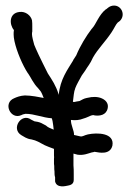

<svg xmlns="http://www.w3.org/2000/svg" viewBox="-20 -656 475 690"><path d="M175 -48C176 -42 176 -37 176 -32C176 -24 178 -20 178 -19V-4C184 22 218 12 224 11C227 10 245 9 245 -9V-31C245 -42 245 -52 244 -62V-104C249 -103 255 -101 259 -100C281 -97 298 -105 309 -108L319 -110L320 -111C320 -111 321 -110 322 -110H323C335 -108 376 -98 384 -133C392 -179 329 -180 296 -173C282 -170 277 -164 268 -166C262 -167 255 -169 246 -171C247 -186 234 -207 235 -225C249 -223 266 -224 280 -230C299 -235 310 -246 321 -241H322C338 -239 362 -242 367 -267C372 -292 349 -303 335 -306C326 -308 317 -308 308 -307L292 -304C281 -302 274 -297 266 -293L254 -291C250 -290 248 -289 242 -290C244 -307 246 -329 250 -337V-338C256 -354 265 -368 274 -385L286 -402C294 -416 304 -426 314 -449C332 -481 357 -504 381 -540C391 -555 396 -568 403 -575L411 -581C432 -602 417 -636 390 -636C374 -636 365 -625 362 -623H361C335 -603 325 -568 311 -554V-553H310C290 -527 268 -491 254 -457L243 -440V-439C224 -407 196 -372 191 -314C191 -315 191 -317 190 -319C181 -348 167 -369 152 -392C146 -403 140 -417 134 -428C130 -435 107 -484 103 -495C100 -505 95 -525 95 -532C95 -536 95 -540 96 -543V-562C96 -569 96 -575 95 -583C91 -600 72 -616 50 -613C12 -609 13 -568 30 -548C29 -544 29 -536 29 -532C29 -525 30 -518 32 -508C40 -471 61 -422 80 -393L81 -392C91 -378 99 -357 117 -339C120 -335 123 -332 126 -328C130 -322 133 -314 137 -304C122 -307 91 -313 70 -313H69C52 -312 40 -307 31 -303C-11 -286 18 -225 56 -242C62 -245 62 -245 72 -247C104 -247 133 -233 166 -231C168 -227 168 -223 169 -220L171 -207L173 -190C164 -194 153 -197 145 -205L128 -214C119 -218 111 -219 104 -220L92 -226C57 -252 18 -193 57 -170C65 -166 75 -157 93 -155C112 -151 122 -144 141 -134C149 -130 161 -126 174 -121V-98C175 -93 174 -89 174 -85V-67C175 -63 175 -57 175 -50Z"/></svg>

Font: Stray Cat
Style: ExBdCn
Weight: 800
Version: Version 1.0